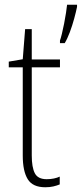

<svg xmlns="http://www.w3.org/2000/svg" viewBox="-20 -780 345 810"><path d="M177 -24Q193 -24 207.5 -27Q222 -30 232 -35V-2Q220 3 205 6.5Q190 10 171 10Q118 10 97 -24Q76 -58 76 -124V-496H17V-520L76 -530L86 -657H114V-529H233V-496H114V-124Q114 -74 127 -49Q140 -24 177 -24ZM305 -751Q301 -731 293 -701.5Q285 -672 274.5 -644Q264 -616 253 -598H233V-609Q236 -617 241 -637Q246 -657 250.5 -680.5Q255 -704 258.5 -726Q262 -748 263 -760H305Z"/></svg>

Font: Noto Sans Khmer UI Condensed ExtraLight
Style: Regular
Weight: 200
Width: 3
Designer: Danh Hong and the Monotype Design Team
Foundry: Monotype Imaging Inc.
Version: Version 2.002; ttfautohint (v1.8.4.7-5d5b)